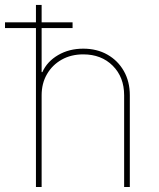

<svg xmlns="http://www.w3.org/2000/svg" viewBox="-47 -747 635 767"><path d="M119.3 -366.5V0H96.6V-727.3H119.3V-458.8H122.2Q141.3 -501.4 185.2 -527Q229 -552.6 285.5 -552.6Q340.2 -552.6 382.1 -528.8Q424 -505 447.8 -463.1Q471.6 -421.2 471.6 -366.5V0H448.9V-366.5Q448.9 -438.9 403.4 -484.4Q358 -529.8 285.5 -529.8Q237.2 -529.8 199.8 -508.9Q162.3 -487.9 140.8 -451Q119.3 -414.1 119.3 -366.5ZM-27 -634.9V-657.7H242.9V-634.9Z"/></svg>

Font: Inter UI Thin
Style: Regular
Weight: 100
Designer: Rasmus Andersson
Foundry: rsms
Version: 3.2;8d6f07862